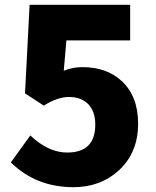

<svg xmlns="http://www.w3.org/2000/svg" viewBox="-20 -764 649 798"><path d="M25 -89 106 -201Q181 -130 259 -130Q376 -130 376 -246Q376 -301 346 -332Q316 -361 267 -361Q219 -361 162 -325L84 -376L103 -744H521V-596H256L245 -470Q282 -485 322 -485Q423 -485 485 -428Q554 -365 554 -250Q554 -129 473 -55Q397 14 285 14Q130 14 25 -89Z"/></svg>

Font: Source Han Sans CN Heavy
Style: Bold
Weight: 900
Designer: Ryoko NISHIZUKA (kana & ideographs); Paul D. Hunt (Latin, Greek & Cyrillic); Wenlong ZHANG (bopomofo); Sandoll Communica
Foundry: Adobe Systems Incorporated
Version: Version 1.000;PS 1;hotconv 1.0.78;makeotf.lib2.5.61930